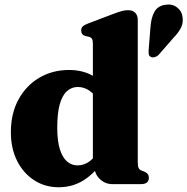

<svg xmlns="http://www.w3.org/2000/svg" viewBox="-20 -796 810 830"><path d="M388.5 -86.5 381.5 -87.5V-607Q381.5 -622 377.5 -628.2Q373.5 -634.5 365 -637L350 -640Q340 -643 335.5 -649Q331 -655 331 -664Q331 -675 337 -681.2Q343 -687.5 359.5 -694L467.5 -735Q491 -744 505.5 -748Q520 -752 533.5 -752Q554 -752 564.8 -740.5Q575.5 -729 575.5 -711V-97.5Q575.5 -78.5 578.8 -70.8Q582 -63 590 -59.5L603 -54.5Q614 -50 618.8 -43.2Q623.5 -36.5 623.5 -27Q623.5 -14.5 615.2 -7.2Q607 0 588.5 0H466Q434.5 0 411.5 -22Q388.5 -44 388.5 -75.5ZM27 -224.5Q27 -305.5 60 -366Q93 -426.5 150 -460Q207 -493.5 278.5 -493.5Q338.5 -493.5 383.5 -467.2Q428.5 -441 460.5 -389L411.5 -354.5Q388.5 -389.5 365.5 -404.8Q342.5 -420 316 -420Q290 -420 269.8 -402.2Q249.5 -384.5 238.5 -345.8Q227.5 -307 227.5 -244Q227.5 -186.5 238.8 -150.8Q250 -115 269.8 -98Q289.5 -81 315 -81Q345 -81 369.8 -100.5Q394.5 -120 416.5 -162.5L448 -130.5Q406.5 -63.5 353.8 -25Q301 13.5 234 13.5Q174.5 13.5 127.8 -16.8Q81 -47 54 -100.5Q27 -154 27 -224.5ZM630.5 -679Q633 -717.5 647 -743.8Q661 -770 693 -775Q723 -780.5 744 -765Q765 -749.5 768.5 -726Q773.5 -700 763.2 -678Q753 -656 729 -631.5L665 -558Q658.5 -552 649.5 -549.2Q640.5 -546.5 633 -549.5Q624.5 -553.5 623.2 -561.5Q622 -569.5 622.5 -578.5Z"/></svg>

Font: Fraunces ExtraBold
Style: Regular
Weight: 800
Version: Version 1.000;[b76b70a41]